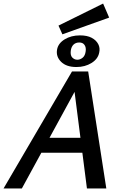

<svg xmlns="http://www.w3.org/2000/svg" viewBox="-32 -1060 688 1080"><path d="M457 0 380 -601H419L91 0H-12L373 -658H464L566 0ZM142 -201 189 -285H461L485 -201ZM319 -867 297 -916 548 -1040 582 -961ZM398 -683Q341 -683 311.5 -712.5Q282 -742 289 -781Q295 -816 331.5 -838.5Q368 -861 418 -861Q458 -861 483.5 -847.5Q509 -834 520.5 -812Q532 -790 526 -764Q519 -728 482.5 -705.5Q446 -683 398 -683ZM403 -724Q419 -724 433 -735.5Q447 -747 450 -772Q453 -793 443.5 -807Q434 -821 414 -821Q394 -821 381.5 -809Q369 -797 366 -774Q363 -748 375 -736Q387 -724 403 -724Z"/></svg>

Font: Ysabeau SemiBold
Style: Italic
Weight: 600
Italic angle: -12°
Designer: Christian Thalmann (Catharsis Fonts)
Version: Version 2.002